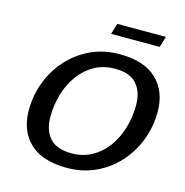

<svg xmlns="http://www.w3.org/2000/svg" viewBox="-126 -1004 1089 1133"><g transform="rotate(15 418.0 -438.0)"><path d="M815.5 -447.5Q815.5 -355 783.8 -272.5Q752 -190 694 -126Q636 -62 556.5 -25.5Q477 11 382 11Q232 11 155.2 -62Q78.5 -135 78.5 -259.5Q78.5 -352 110.2 -434.5Q142 -517 200.2 -581Q258.5 -645 337.8 -681.5Q417 -718 512.5 -718Q662 -718 738.8 -645Q815.5 -572 815.5 -447.5ZM211.5 -255.5Q211.5 -173 254 -126Q296.5 -79 386 -79Q456 -79 511 -109.5Q566 -140 604.2 -192.5Q642.5 -245 662.5 -311.8Q682.5 -378.5 682.5 -451.5Q682.5 -534 640.2 -581Q598 -628 508 -628Q438 -628 383 -597.5Q328 -567 289.8 -514.5Q251.5 -462 231.5 -395.2Q211.5 -328.5 211.5 -255.5ZM431 -820.5 451.5 -887H748L728 -820.5Z"/></g></svg>

Font: Newsreader 6pt Medium
Style: Italic
Weight: 500
Italic angle: -17°
Designer: Hugues Gentile
Foundry: Production Type
Version: Version 1.003; ttfautohint (v1.8.3)